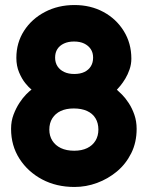

<svg xmlns="http://www.w3.org/2000/svg" viewBox="-20 -723 587 763"><path d="M276 20Q204 20 147.5 -10Q91 -40 57.5 -92Q24 -144 24 -211Q24 -242 34 -268Q44 -294 57.5 -314.5Q71 -335 84 -348Q97 -361 104 -366Q111 -371 106 -367Q112 -362 103.5 -368.5Q95 -375 81 -392Q67 -409 56 -435Q45 -461 45 -493Q45 -553 75.5 -600.5Q106 -648 158.5 -675.5Q211 -703 276 -703Q340 -703 391 -675.5Q442 -648 472 -599.5Q502 -551 502 -490Q502 -468 495 -447.5Q488 -427 478 -410.5Q468 -394 458.5 -382.5Q449 -371 444.5 -366.5Q440 -362 443 -367Q439 -371 445.5 -365.5Q452 -360 465 -347Q478 -334 491.5 -313.5Q505 -293 514 -267Q523 -241 523 -211Q523 -157 501.5 -114Q480 -71 444.5 -41.5Q409 -12 365.5 4Q322 20 276 20ZM275 -124Q305 -124 326.5 -134.5Q348 -145 359.5 -164Q371 -183 371 -208Q371 -234 359.5 -253Q348 -272 326 -282Q304 -292 273 -292Q243 -292 221.5 -282Q200 -272 188 -253Q176 -234 176 -208Q176 -183 188 -164Q200 -145 222 -134.5Q244 -124 275 -124ZM275 -429Q299 -429 315.5 -437Q332 -445 341 -459.5Q350 -474 350 -494Q350 -514 340.5 -528Q331 -542 314.5 -550Q298 -558 274 -558Q251 -558 234 -550Q217 -542 208 -528Q199 -514 199 -494Q199 -474 208.5 -459.5Q218 -445 235 -437Q252 -429 275 -429Z"/></svg>

Font: Fredoka SemiBold
Style: Regular
Weight: 600
Designer: Ben Nathan
Foundry: Milena B. Brandão, Ben Nathan
Version: Version 2.001